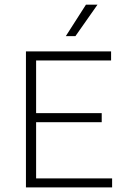

<svg xmlns="http://www.w3.org/2000/svg" viewBox="-20 -820 546 840"><path d="M93.5 0V-595H466V-555.5H138V-39.5H470.5V0ZM123.5 -285.5V-325H425V-285.5ZM268 -662 356 -799.5H406.5L310 -662Z"/></svg>

Font: Encode Sans SC Condensed Thin ExtraLight
Style: Regular
Weight: 250
Version: Version 3.002